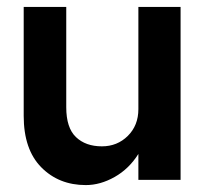

<svg xmlns="http://www.w3.org/2000/svg" viewBox="-20 -520 590 555"><path d="M171.5 -210Q171.5 -150.5 199.5 -123.8Q227.5 -97 274.5 -97Q319 -97 349.5 -127.2Q380 -157.5 380 -204.5V-500H502V0H380V-75Q353 -32 311.5 -8.5Q270 15 228 15Q150 15 99.2 -36.5Q48.5 -88 48.5 -185V-500H171.5Z"/></svg>

Font: Overused Grotesk SemiBold
Style: Regular
Weight: 610
Version: Version 0.004